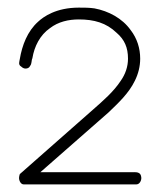

<svg xmlns="http://www.w3.org/2000/svg" viewBox="-20 -484 425 504"><path d="M187 -464C127 -464 94 -440 80 -427C52 -402 38 -365 32 -329C31 -322 27 -314 36 -309C39 -306 43 -304 47 -304C52 -304 57 -306 59 -311C64 -317 62 -325 65 -331C70 -362 85 -392 111 -410C133 -427 160 -433 187 -433C227 -433 259 -424 286 -398C307 -380 316 -359 316 -330C316 -309 309 -289 297 -272C278 -243 251 -220 225 -197L32 -27C31 -24 30 -20 30 -17C30 -9 35 0 42 0H338C346 0 351 -9 351 -17C351 -20 350 -24 348 -27C343 -33 334 -32 327 -32H86L265 -189C291 -214 318 -239 334 -272C343 -290 348 -310 348 -330C348 -357 340 -383 323 -405C301 -436 265 -455 228 -462C214 -464 201 -464 187 -464Z"/></svg>

Font: LetsTrace
Style: basic
Weight: 500
Version: Version 002.000